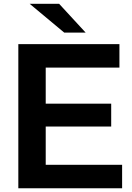

<svg xmlns="http://www.w3.org/2000/svg" viewBox="-20 -1016 714 1036"><path d="M140 -995.6H298.9L442.2 -840H326.7ZM638.9 0H78.9V-777.8H624.4V-651.1H226.7V-456.7H580V-333.3H226.7V-126.7H638.9Z"/></svg>

Font: Paperlogy 7 Bold
Style: Regular
Weight: 700
Designer: redesigned by Lee Juim, glyphs from Gmarket Sans & Montserrat
Foundry: PT&
Version: Version 1.001